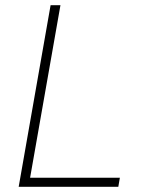

<svg xmlns="http://www.w3.org/2000/svg" viewBox="-20 -720 555 740"><path d="M175 -700H213L96 -35H442L436 0H52Z"/></svg>

Font: Sarabun Thin
Style: Italic
Weight: 250
Italic angle: -10°
Designer: Suppakit Chalermlarp | Katatrad Co.,Ltd.
Foundry: Cadson Demak Co.,Ltd.
Version: Version 1.000; ttfautohint (v1.6)